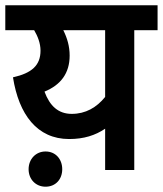

<svg xmlns="http://www.w3.org/2000/svg" viewBox="-20 -642 615 725"><path d="M575 -622H0V-528H109C122 -506 133 -479 133 -451C133 -395 100 -366 29 -350C51 -210 120 -117 241 -117C297 -117 340 -131 377 -156V0H487V-528H575ZM148 -296C209 -321 243 -365 243 -432C243 -467 234 -498 219 -528H377V-276C345 -236 303 -212 251 -212C200 -212 168 -242 148 -296ZM88 -3C88 35 115 63 152 63C190 63 215 35 215 -3C215 -41 190 -70 152 -70C115 -70 88 -41 88 -3Z"/></svg>

Font: Noto Sans Devanagari UI SemiCondensed SemiBold
Style: Regular
Weight: 600
Width: 4
Designer: Jelle Bosma - Monotype Design Team
Foundry: Monotype Imaging Inc.
Version: Version 2.004